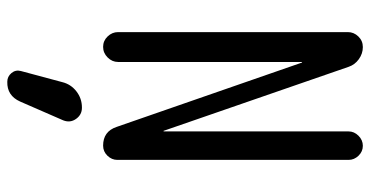

<svg xmlns="http://www.w3.org/2000/svg" viewBox="-270 -500 1040 540"><g transform="rotate(90 250.0 -230.0)"><path d="M70.3 -42V-688.5Q70.3 -705.1 82.5 -717.8Q94.7 -730.5 112.3 -730.5Q130.9 -730.5 146.5 -719.2Q162.1 -708 168 -690.4L347.7 -170.9Q347.7 -169.9 348.6 -169.9Q349.6 -169.9 349.6 -170.9V-690.4Q349.6 -706.1 361.8 -718.3Q374 -730.5 390.1 -730.5Q406.2 -730.5 418 -718.3Q429.7 -706.1 429.7 -690.4V-40Q429.7 -24.4 418 -12.2Q406.2 0 389.6 0Q349.6 0 336.9 -38.1L156.2 -558.6Q156.2 -559.6 155.3 -559.6Q154.3 -559.6 154.3 -558.6V-42Q154.3 -25.4 141.6 -12.7Q128.9 0 111.8 0Q94.7 0 82.5 -12.7Q70.3 -25.4 70.3 -42ZM282.2 59.6H283.2Q302.7 59.6 314.5 76.2Q326.2 92.8 318.4 112.3L265.6 233.4Q249 270.5 210 269.5Q195.3 269.5 185.5 257.8Q175.8 246.1 179.7 231.4L210.9 115.2Q216.8 90.8 236.8 75.2Q256.8 59.6 282.2 59.6Z"/></g></svg>

Font: Rounded Mgen+ 1mn regular
Style: Regular
Weight: 400
Designer: [Source Han Sans]
Ryoko NISHIZUKA  (kana & ideographs); Paul D. Hunt (Latin, Greek & Cyrillic); Wenlong ZHANG  (bopomofo
Version: Version 1.059.20150602